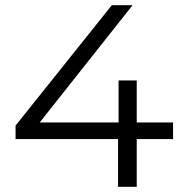

<svg xmlns="http://www.w3.org/2000/svg" viewBox="-20 -720 701 740"><path d="M507 0V-184H647V-248H507V-410H437V-248H133L491 -700H411L40 -236V-184H435V0Z"/></svg>

Font: Montserrat Z
Style: Regular
Weight: 400
Designer: Julieta Ulanovsky
Foundry: Julieta Ulanovsky
Version: Version 8.000